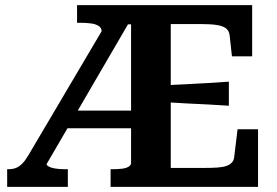

<svg xmlns="http://www.w3.org/2000/svg" viewBox="-20 -730 1083 750"><path d="M245 -298H515L522 -229H219ZM624 -397Q666 -399 707 -401Q748 -403 790 -405.5Q832 -408 874 -411V-317Q833 -320 791.5 -322Q750 -324 708.5 -326Q667 -328 624 -331ZM412 0V-69H421Q440 -69 456.5 -71Q473 -73 482.5 -79Q492 -85 492 -93V-635H480L162 -89Q162 -84 171.5 -79Q181 -74 197 -71.5Q213 -69 234 -69H245V0H8V-69H13Q30 -69 42.5 -74Q55 -79 66.5 -90.5Q78 -102 90 -122L377 -608Q377 -621 365.5 -628.5Q354 -636 335.5 -638.5Q317 -641 293 -641H281V-710H965V-510H886L877 -592Q875 -610 862.5 -619.5Q850 -629 826 -632.5Q802 -636 766 -636H647V-74H776Q807 -74 829 -75.5Q851 -77 865 -82Q879 -87 886.5 -96Q894 -105 895 -118L908 -225H988V0Z"/></svg>

Font: Roboto Serif SemiBold
Style: Regular
Weight: 600
Designer: Greg Gazdowicz
Foundry: Commercial Type
Version: Version 1.008